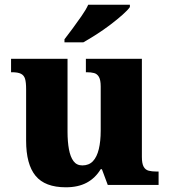

<svg xmlns="http://www.w3.org/2000/svg" viewBox="-20 -786 720 816"><path d="M260 10Q171 10 131 -39Q91 -88 91 -188V-407Q91 -436 86.5 -451Q82 -466 69 -472.5Q56 -479 31 -479H27V-536H267V-226Q267 -184 273 -151.5Q279 -119 292.5 -101Q306 -83 330 -83Q358 -83 375 -101Q392 -119 400 -152.5Q408 -186 408 -231V-418Q408 -446 400.5 -459Q393 -472 380 -475.5Q367 -479 349 -479H345V-536H583V-119Q583 -91 590.5 -77.5Q598 -64 612 -60.5Q626 -57 644 -57H654V0H438L413 -67H408Q385 -29 348.5 -9.5Q312 10 260 10ZM254 -619Q269 -638 288 -664Q307 -690 326 -717Q345 -744 355 -766H532V-756Q523 -743 500.5 -723Q478 -703 449 -681Q420 -659 389.5 -639.5Q359 -620 334 -606H254Z"/></svg>

Font: Noto Serif Ethiopic ExtraBold
Style: Regular
Weight: 800
Version: Version 2.102